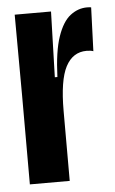

<svg xmlns="http://www.w3.org/2000/svg" viewBox="-44 -563 355 595"><g transform="rotate(-5 133.0 -265.5)"><path d="M25 0V-278L24 -528H137L131 -324H139Q142 -404 157.5 -449Q173 -494 197 -512.5Q221 -531 249 -531Q257 -531 262 -530L257 -394Q249 -397 236 -397Q193 -397 171 -355Q149 -313 149 -217V0Z"/></g></svg>

Font: Bricolage Grotesque 48pt Condensed SemiBold
Style: Regular
Weight: 600
Width: 3
Designer: Mathieu Triay
Foundry: Atelier Triay
Version: Version 1.000; ttfautohint (v1.8.4.7-5d5b);gftools[0.9.32]